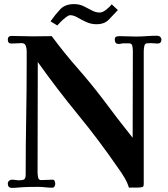

<svg xmlns="http://www.w3.org/2000/svg" viewBox="-20 -911 820 935"><path d="M766 -718Q766 -699 747 -699Q739 -699 731 -700Q723 -701 715 -701Q711 -701 706 -700.5Q701 -700 696 -700Q686 -700 683 -687.5Q680 -675 680 -660.5Q680 -646 680 -640V-17Q680 -10 678.5 -5Q677 0 668 1Q654 3 638 2.5Q622 2 608 3Q600 -23 585.5 -47Q571 -71 555 -93Q463 -227 360.5 -352Q258 -477 164 -609Q164 -474 163.5 -339.5Q163 -205 163 -70Q163 -61 165.5 -47.5Q168 -34 180 -34Q194 -34 208.5 -35Q223 -36 236 -36Q244 -36 246.5 -28.5Q249 -21 249 -16Q249 -9 245.5 -3Q242 3 234 3Q217 3 200 1Q183 -1 166 -1Q143 -1 119 -0.5Q95 0 72 2Q63 3 54.5 3.5Q46 4 38 4Q18 4 18 -17Q18 -25 24 -30.5Q30 -36 37 -36Q47 -36 56 -34.5Q65 -33 75 -33Q90 -33 97.5 -37.5Q105 -42 105 -60Q105 -198 107.5 -336Q110 -474 110 -612Q110 -625 110 -637Q110 -649 110 -662Q110 -675 105.5 -688Q101 -701 85 -701Q73 -701 60.5 -700Q48 -699 35 -699Q18 -699 18 -718Q18 -736 36 -736Q62 -736 88 -735Q114 -734 139 -734Q162 -734 185.5 -734.5Q209 -735 232 -735Q291 -655 356.5 -580.5Q422 -506 482 -427Q517 -380 553 -333Q589 -286 626 -240Q626 -346 626.5 -452Q627 -558 627 -664Q627 -673 624.5 -686.5Q622 -700 609 -700H582Q576 -700 570 -698.5Q564 -697 558 -697Q539 -697 539 -718Q539 -730 546 -732.5Q553 -735 563 -735Q583 -735 602.5 -734Q622 -733 641 -733Q667 -733 693.5 -735Q720 -737 746 -737Q754 -737 760 -731.5Q766 -726 766 -718ZM554 -862Q531 -837 509.5 -815Q488 -793 450 -793Q423 -793 399.5 -804Q376 -815 357 -826Q338 -837 322 -837Q314 -837 301 -827Q288 -817 276.5 -805.5Q265 -794 259 -787L226 -807Q249 -840 273 -865.5Q297 -891 341 -891Q366 -891 387 -881Q408 -871 427 -860.5Q446 -850 465 -850Q480 -850 498 -864.5Q516 -879 524 -890Z"/></svg>

Font: Kaisei Decol
Style: Bold
Weight: 700
Designer: Font-Kai, 金井和夫
Foundry: KAZUO KANAI
Version: Version 5.003